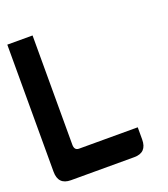

<svg xmlns="http://www.w3.org/2000/svg" viewBox="-103 -596 585 670"><g transform="rotate(-20 189.0 -260.5)"><path d="M93.8 -114.7Q93.8 -93.8 111.3 -93.8H329.1V-48.8Q329.1 0 282.2 0H46.9Q0 0 0 -48.8V-520.5H93.8Z"/></g></svg>

Font: Aswaq
Style: Regular
Weight: 400
Designer: Husham Jawad
Version: Version 1.000;November 3, 2021;FontCreator 14.0.0.2814 32-bi